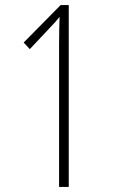

<svg xmlns="http://www.w3.org/2000/svg" viewBox="-20 -734 451 754"><path d="M212 0H250V-714H218L73 -567L97 -541L174 -623C193 -642 203 -654 214 -668C213 -638 212 -599 212 -560Z"/></svg>

Font: Noto Sans Gurmukhi UI ExtraCondensed ExtraLight
Style: Regular
Weight: 200
Width: 2
Designer: Jelle Bosma - Monotype Design Team
Foundry: Monotype Imaging Inc.
Version: Version 2.004